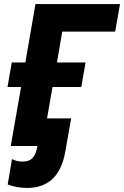

<svg xmlns="http://www.w3.org/2000/svg" viewBox="-20 -720 612 947"><path d="M33 0H165C155 54 136 77 90 77C73 77 57 73 39 65L18 190C46 201 81 207 113 207C224 207 282 141 302 28L331 -136H212L239 -291H381L402 -412H261L287 -564H548L572 -700H155L105 -412H38L17 -291H84Z"/></svg>

Font: Fixel Display 20240404
Style: Bold Italic
Weight: 700
Italic angle: -10°
Designer: AlfaBravo + MacPaw
Foundry: Kyrylo Tkachov, Marchela Mozhyna, Serhii Makarenko, Maria Weinstein, Zakhar Kryvoshyya
Version: Version 1.211;Glyphs 3.2 (3225)